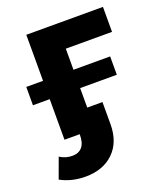

<svg xmlns="http://www.w3.org/2000/svg" viewBox="-136 -631 795 925"><g transform="rotate(-20 261.0 -168.0)"><path d="M264 -410V-302H452V-208H264V-108H342V5Q342 97 288 149.5Q234 202 143 202Q73 202 16 171L54 67Q83 86 118 86Q151 86 168.5 65Q186 44 186 3V0H108V-208H22V-302H108V-538H501V-410Z"/></g></svg>

Font: mBank
Style: Bold
Weight: 700
Designer: Julieta Ulanovsky
Foundry: Julieta Ulanovsky
Version: Version 7.200